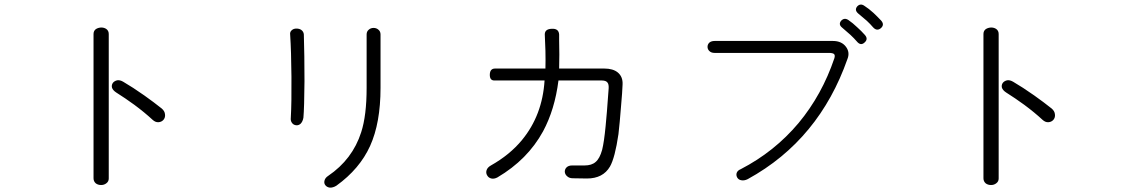

<svg xmlns="http://www.w3.org/2000/svg" viewBox="-20 -855 5040 863"><path d="M400.4 -702.1V-53.7Q400.4 -40 410.2 -31.2Q419.9 -23.4 434.6 -23.4Q448.2 -23.4 458 -31.2Q468.8 -39.1 468.8 -52.7V-702.1Q468.8 -716.8 458 -724.6Q448.2 -731.4 434.6 -731.4Q419.9 -730.5 410.2 -723.6Q400.4 -715.8 400.4 -702.1ZM534.2 -487.3Q519.5 -496.1 506.8 -494.1Q494.1 -491.2 487.3 -482.4Q480.5 -472.7 483.4 -460.9Q487.3 -449.2 502 -439.5Q543.9 -413.1 584 -383.8Q628.9 -350.6 666 -316.4Q678.7 -304.7 692.4 -305.7Q706.1 -306.6 714.8 -316.4Q723.6 -327.1 721.7 -340.8Q720.7 -355.5 707 -367.2Q672.9 -394.5 628.9 -425.8Q576.2 -462.9 534.2 -487.3Z M1284.2 -699.2Q1289.1 -624 1290 -509.8Q1291 -393.6 1287.1 -326.2Q1285.2 -311.5 1293 -301.8Q1299.8 -293 1311.5 -292Q1322.3 -291 1331.1 -298.8Q1340.8 -308.6 1343.8 -326.2Q1347.7 -371.1 1348.6 -490.2Q1348.6 -608.4 1345.7 -700.2Q1344.7 -712.9 1334 -720.7Q1325.2 -726.6 1312.5 -726.6Q1299.8 -726.6 1292 -719.7Q1282.2 -711.9 1284.2 -699.2ZM1627.9 -700.2V-460Q1627.9 -335.9 1603.5 -260.7Q1564.5 -138.7 1455.1 -64.5Q1441.4 -55.7 1438.5 -43Q1435.5 -31.2 1442.4 -22.5Q1449.2 -13.7 1461.9 -11.7Q1476.6 -10.7 1492.2 -20.5Q1596.7 -95.7 1643.6 -199.2Q1690.4 -302.7 1690.4 -460V-700.2Q1690.4 -713.9 1680.7 -721.7Q1671.9 -729.5 1659.2 -729.5Q1646.5 -729.5 1637.7 -721.7Q1627.9 -713.9 1627.9 -700.2Z M2428.7 -700.2Q2430.7 -664.1 2431.6 -627Q2432.6 -583 2431.6 -546.9H2205.1Q2182.6 -546.9 2181.6 -520.5Q2180.7 -493.2 2202.1 -493.2H2427.7Q2418 -336.9 2326.2 -225.6Q2271.5 -159.2 2186.5 -111.3Q2170.9 -102.5 2167 -89.8Q2163.1 -77.1 2169.9 -66.4Q2175.8 -55.7 2188.5 -52.7Q2201.2 -49.8 2215.8 -57.6Q2351.6 -137.7 2420.9 -264.6Q2473.6 -362.3 2490.2 -493.2H2685.5Q2704.1 -493.2 2710.9 -483.4Q2716.8 -475.6 2715.8 -458Q2707 -334 2702.1 -288.1Q2695.3 -216.8 2686.5 -181.6Q2675.8 -142.6 2657.2 -127Q2639.6 -111.3 2607.4 -111.3H2551.8Q2535.2 -111.3 2526.4 -102.5Q2518.6 -94.7 2518.6 -83Q2519.5 -71.3 2528.3 -63.5Q2538.1 -53.7 2554.7 -53.7L2618.2 -52.7Q2690.4 -52.7 2721.7 -106.4Q2744.1 -145.5 2759.8 -252Q2765.6 -301.8 2771.5 -377.9Q2777.3 -443.4 2778.3 -474.6Q2780.3 -509.8 2756.8 -529.3Q2735.4 -546.9 2696.3 -546.9H2493.2Q2494.1 -576.2 2494.1 -610.4Q2494.1 -630.9 2493.2 -673.8V-700.2Q2491.2 -727.5 2460 -725.6Q2428.7 -724.6 2428.7 -700.2Z M3192.4 -670.9Q3176.8 -670.9 3168 -663.1Q3160.2 -655.3 3160.2 -644.5Q3160.2 -633.8 3168 -626Q3176.8 -617.2 3191.4 -617.2H3705.1Q3722.7 -617.2 3728.5 -612.3Q3734.4 -607.4 3730.5 -593.8Q3674.8 -428.7 3569.3 -301.8Q3460.9 -172.9 3309.6 -94.7Q3294.9 -88.9 3291 -77.1Q3288.1 -66.4 3293.9 -56.6Q3299.8 -46.9 3311.5 -44.9Q3325.2 -42 3340.8 -49.8Q3502.9 -138.7 3615.2 -275.4Q3725.6 -409.2 3789.1 -589.8Q3800.8 -619.1 3783.2 -643.6Q3763.7 -670.9 3723.6 -670.9ZM3793.9 -764.6Q3775.4 -777.3 3760.7 -761.7Q3747.1 -745.1 3765.6 -730.5Q3787.1 -711.9 3802.7 -698.2Q3819.3 -682.6 3831.1 -668.9Q3848.6 -647.5 3866.2 -664.1Q3883.8 -679.7 3867.2 -698.2Q3851.6 -715.8 3833 -732.4Q3812.5 -752 3793.9 -764.6ZM3866.2 -828.1Q3847.7 -841.8 3833 -826.2Q3819.3 -809.6 3837.9 -793.9Q3864.3 -771.5 3876 -761.7Q3892.6 -746.1 3903.3 -733.4Q3920.9 -712.9 3939.5 -728.5Q3957 -744.1 3940.4 -762.7Q3920.9 -783.2 3906.2 -796.9Q3884.8 -816.4 3866.2 -828.1Z M4400.4 -702.1V-53.7Q4400.4 -40 4410.2 -31.2Q4419.9 -23.4 4434.6 -23.4Q4448.2 -23.4 4458 -31.2Q4468.8 -39.1 4468.8 -52.7V-702.1Q4468.8 -716.8 4458 -724.6Q4448.2 -731.4 4434.6 -731.4Q4419.9 -730.5 4410.2 -723.6Q4400.4 -715.8 4400.4 -702.1ZM4534.2 -487.3Q4519.5 -496.1 4506.8 -494.1Q4494.1 -491.2 4487.3 -482.4Q4480.5 -472.7 4483.4 -460.9Q4487.3 -449.2 4502 -439.5Q4543.9 -413.1 4584 -383.8Q4628.9 -350.6 4666 -316.4Q4678.7 -304.7 4692.4 -305.7Q4706.1 -306.6 4714.8 -316.4Q4723.6 -327.1 4721.7 -340.8Q4720.7 -355.5 4707 -367.2Q4672.9 -394.5 4628.9 -425.8Q4576.2 -462.9 4534.2 -487.3Z"/></svg>

Font: GulimChe
Style: Regular
Weight: 400
Monospace: yes
Version: Version 2.21